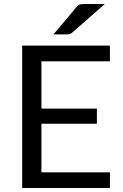

<svg xmlns="http://www.w3.org/2000/svg" viewBox="-20 -946 618 966"><path d="M533.5 -79 533 0H91.5V-716.5H533V-637.5H188.5V-399.5H467.5V-323.5H188.5V-79ZM507.5 -926 344.5 -783Q337 -776 330 -774.5Q323 -773 313 -773H249L364.5 -910Q373 -921 381.8 -923.5Q390.5 -926 407 -926Z"/></svg>

Font: Lato 2
Style: Regular
Weight: 400
Designer: Lukasz Dziedzic with Adam Twardoch and Botio Nikoltchev
Foundry: tyPoland Lukasz Dziedzic
Version: Version 2.015; 2015-08-06; http://www.latofonts.com/